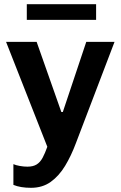

<svg xmlns="http://www.w3.org/2000/svg" viewBox="-20 -711 576 917"><path d="M128 186Q103 186 82 182.5Q61 179 44 172V73Q55 78 74 81.5Q93 85 111 85Q138 85 155 74.5Q172 64 183.5 42.5Q195 21 206 -10L9 -511H155L273 -176H280L392 -511H527L342 -26Q320 33 291 81Q262 129 222.5 157.5Q183 186 128 186ZM108 -616V-691H439V-616Z"/></svg>

Font: Chivo Medium SemiBold
Style: Regular
Weight: 600
Version: Version 2.002